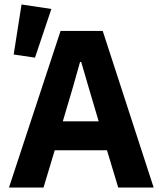

<svg xmlns="http://www.w3.org/2000/svg" viewBox="-20 -836 725 856"><path d="M665 0H507L457 -166H224L174 0H20L250 -698H438ZM420 -295 377 -440 342 -560H337L303 -440L260 -295ZM209 -796 136 -579 41 -593 76 -816Z"/></svg>

Font: IBM Plex Sans Var
Style: Regular
Weight: 400
Designer: Mike Abbink, Paul van der Laan, Pieter van Rosmalen
Foundry: Bold Monday
Version: Version 3.000